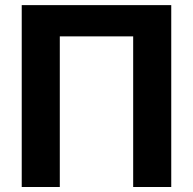

<svg xmlns="http://www.w3.org/2000/svg" viewBox="-20 -748 772 768"><path d="M66.9 -727.5H665V0H512.7V-602.5H219.2V0H66.9Z"/></svg>

Font: Inter Tight Stencil
Style: Bold
Weight: 700
Designer: Rasmus Andersson
Foundry: rsms
Version: Version 3.004;Glyphs 3.1.2 (3151)